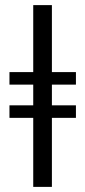

<svg xmlns="http://www.w3.org/2000/svg" viewBox="-20 -731 333 751"><path d="M110 0V-270H17V-319H110V-400H17V-449H110V-711H183V-449H277V-400H183V-319H277V-270H183V0Z"/></svg>

Font: Junicode Two Beta Condensed Medium
Style: Regular
Weight: 500
Width: 3
Designer: Peter S. Baker
Foundry: Briery Creek Software
Version: Version 1.053; ttfautohint (v1.8.4)